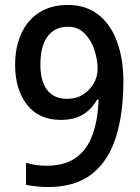

<svg xmlns="http://www.w3.org/2000/svg" viewBox="-20 -810 564 775"><path d="M173 -55Q155 -55 128.5 -57.5Q102 -60 85 -64V-153Q122 -141 168 -141Q241 -141 286.5 -173.5Q332 -206 353.5 -266Q375 -326 378 -408H372Q350 -369 314.5 -347.5Q279 -326 225 -326Q137 -326 89 -387.5Q41 -449 41 -548Q41 -620 66 -674.5Q91 -729 138.5 -759.5Q186 -790 254 -790Q326 -790 376 -751.5Q426 -713 452 -643Q478 -573 478 -481Q478 -351 447.5 -255Q417 -159 350 -107Q283 -55 173 -55ZM251 -411Q288 -411 315.5 -428.5Q343 -446 358.5 -473.5Q374 -501 374 -532Q374 -569 361 -608.5Q348 -648 321.5 -675Q295 -702 254 -702Q202 -702 172.5 -663.5Q143 -625 143 -549Q143 -482 170.5 -446.5Q198 -411 251 -411Z"/></svg>

Font: Noto Sans Malayalam UI SemiCondensed Medium
Style: Regular
Weight: 500
Width: 4
Designer: Jelle Bosma - Monotype Design Team
Foundry: Monotype Imaging Inc.
Version: Version 2.104; ttfautohint (v1.8.4.7-5d5b)